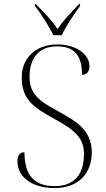

<svg xmlns="http://www.w3.org/2000/svg" viewBox="-20 -951 541 981"><path d="M253 -771H295C317 -816 358 -880 389 -920V-931H385C342 -887 306 -849 274 -803C243 -849 206 -887 162 -931H159V-920C190 -880 231 -816 253 -771ZM259 10C383 10 449 -67 449 -173C449 -291 362 -335 269 -387C179 -436 131 -472 131 -559C131 -655 179 -714 271 -714C357 -714 399 -672 399 -569C424 -569 437 -585 437 -613C437 -674 369 -724 272 -724C162 -724 91 -653 91 -556C91 -448 146 -405 248 -349C363 -287 409 -247 409 -164C409 -60 359 0 260 0C156 0 105 -54 105 -173C80 -173 69 -155 69 -126C69 -57 131 10 259 10Z"/></svg>

Font: Noto Serif Display ExtraLight
Style: Regular
Weight: 200
Designer: Monotype Design Team
Foundry: Monotype Imaging Inc.
Version: Version 2.009